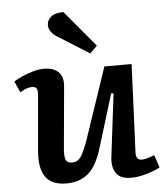

<svg xmlns="http://www.w3.org/2000/svg" viewBox="-56 -844 788 907"><g transform="rotate(-5 338.5 -390.0)"><path d="M19 -487Q34 -497 58.5 -508Q83 -519 111 -527Q139 -535 163 -535Q209 -535 232.5 -511.5Q256 -488 251 -442L225 -156Q221 -117 227.5 -99.5Q234 -82 258 -82Q283 -82 298.5 -103Q314 -124 336 -187L449 -521H578L560 -104Q558 -67 587 -67Q607 -67 647 -83L667 -23Q653 -15 630 -6.5Q607 2 581 8Q555 14 531 14Q477 14 457.5 -16.5Q438 -47 445 -96L481 -390L470 -392L392 -138Q367 -55 326 -20.5Q285 14 223 14Q152 14 123.5 -28Q95 -70 102 -150L125 -413Q127 -437 121 -445.5Q115 -454 99 -454Q75 -454 43 -434ZM422 -622 388 -588 232 -686Q218 -696 209 -709.5Q200 -723 200 -739Q200 -760 218 -776.5Q236 -793 278 -794Z"/></g></svg>

Font: Literata 7pt SemiBold
Style: Italic
Weight: 600
Italic angle: -2°
Designer: Latin by Veronika Burian and Jose Scaglione. Greek by Irene Vlachou. Cyrillic by Vera Evstafieva
Foundry: TypeTogether
Version: Version 3.002